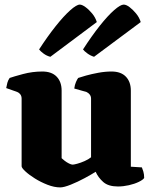

<svg xmlns="http://www.w3.org/2000/svg" viewBox="-20 -811 662 835"><path d="M242 4Q216 4 186.5 -7.5Q157 -19 131.5 -35Q106 -51 90 -66Q74 -81 74 -88V-382Q74 -393 68.5 -400.5Q63 -408 55 -411L7 -428Q9 -440 12 -451Q15 -462 22 -472Q39 -478 80 -489Q121 -500 164 -500Q205 -500 226.5 -477.5Q248 -455 248 -417V-123Q252 -119 261 -112Q270 -105 280 -100Q290 -95 296 -95Q301 -95 316 -99Q331 -103 348 -110.5Q365 -118 376 -127V-382Q376 -392 370.5 -399.5Q365 -407 356 -411L303 -426Q305 -442 310.5 -454.5Q316 -467 320 -472Q331 -476 354.5 -482.5Q378 -489 407.5 -494.5Q437 -500 465 -500Q506 -500 527.5 -477.5Q549 -455 549 -417V-86L597 -83Q600 -76 603.5 -64.5Q607 -53 607 -37Q602 -29 583.5 -20Q565 -11 540.5 -5.5Q516 0 493 0Q451 0 429 -19.5Q407 -39 396 -64Q379 -53 348.5 -36.5Q318 -20 288 -8Q258 4 242 4ZM389 -564Q373 -569 359.5 -579Q346 -589 341 -596Q379 -655 414 -699Q449 -743 476.5 -767Q504 -791 518 -791Q529 -791 543.5 -780Q558 -769 572 -752Q586 -735 592 -715ZM199 -564Q183 -568 169.5 -578Q156 -588 150 -596Q187 -653 222 -697Q257 -741 285 -766Q313 -791 327 -791Q337 -791 352 -780Q367 -769 381 -752Q395 -735 401 -715Z"/></svg>

Font: Texturina Medium 12pt Black
Style: Regular
Weight: 900
Version: Version 1.002